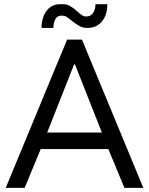

<svg xmlns="http://www.w3.org/2000/svg" viewBox="-20 -912 724 932"><path d="M305.7 -719.7H377.9L675.8 0H584L505.9 -188.5H177.7L99.6 0H7.8ZM275.4 -891.6Q301.3 -893.1 318.4 -883.8Q335.4 -874.5 355.5 -856.4Q368.7 -844.2 378.2 -838.1Q387.7 -832 399.4 -832Q419.9 -832 431.6 -848.9Q443.4 -865.7 443.4 -891.6H501Q501.5 -858.9 490 -832.5Q478.5 -806.2 456.8 -791.3Q435.1 -776.4 405.3 -776.4Q382.8 -776.4 366.5 -785.2Q350.1 -793.9 329.1 -810.5Q314 -823.7 303.2 -830.1Q292.5 -836.4 279.3 -835.9Q260.7 -837.4 250 -820.8Q239.3 -804.2 239.3 -776.4H181.6Q181.6 -810.5 193.1 -837.2Q204.6 -863.8 225.8 -878.4Q247.1 -893.1 275.4 -891.6ZM474.6 -268.6 343.8 -599.6H339.8L209 -268.6Z"/></svg>

Font: Reddit Sans Chocolate
Style: Regular
Weight: 400
Designer: Stephen Hutchings
Foundry: Reddit
Version: Version 1.013